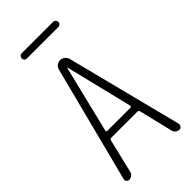

<svg xmlns="http://www.w3.org/2000/svg" viewBox="-275 -978 1050 1050"><g transform="rotate(-45 250.0 -452.5)"><path d="M152.3 -282.2Q151.4 -279.3 153.3 -276.9Q155.3 -274.4 158.2 -274.4H339.8Q342.8 -274.4 344.2 -276.9Q345.7 -279.3 345.7 -282.2L250 -673.8Q250 -674.8 249 -674.8Q248 -674.8 248 -673.8ZM55.7 0Q45.9 0 39.6 -7.3Q33.2 -14.6 36.1 -25.4L209 -698.2Q211.9 -711.9 223.6 -721.2Q235.4 -730.5 250 -730.5Q264.6 -730.5 276.4 -721.2Q288.1 -711.9 292 -698.2L462.9 -26.4Q464.8 -16.6 459 -8.3Q453.1 0 443.4 0Q431.6 0 421.9 -7.3Q412.1 -14.6 409.2 -26.4L361.3 -223.6Q359.4 -231.4 349.6 -232.4H148.4Q138.7 -232.4 136.7 -223.6L88.9 -25.4Q85.9 -14.6 76.2 -7.3Q66.4 0 55.7 0ZM127.9 -905.3H372.1Q379.9 -905.3 385.7 -898.9Q391.6 -892.6 391.6 -884.8Q391.6 -877 385.7 -871.1Q379.9 -865.2 372.1 -865.2H127.9Q119.1 -865.2 113.8 -871.1Q108.4 -877 108.4 -884.8Q108.4 -892.6 113.8 -898.9Q119.1 -905.3 127.9 -905.3Z"/></g></svg>

Font: Rounded-X Mgen+ 1mn light
Style: Regular
Weight: 200
Designer: [Source Han Sans]
Ryoko NISHIZUKA  (kana & ideographs); Paul D. Hunt (Latin, Greek & Cyrillic); Wenlong ZHANG  (bopomofo
Version: Version 1.059.20150602